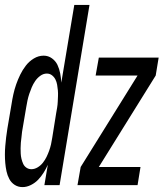

<svg xmlns="http://www.w3.org/2000/svg" viewBox="-36 -755 667 783"><path d="M56 8Q38 8 24 -1Q10 -10 2 -25Q-6 -40 -9.5 -56.5Q-13 -73 -14.5 -90Q-16 -107 -16 -124.5Q-16 -142 -14.5 -159.5Q-13 -177 -11 -194.5Q-9 -212 -6 -230L11 -330Q14 -350 18.5 -370.5Q23 -391 30 -411Q37 -431 46.5 -450.5Q56 -470 69.5 -487.5Q83 -505 102 -516.5Q121 -528 142 -528Q161 -528 176 -517Q191 -506 198.5 -490Q206 -474 209.5 -455.5Q213 -437 214 -418L267 -735H329L207 0H145L159 -83Q152 -67 142 -51Q132 -35 119.5 -22Q107 -9 90 -0.5Q73 8 56 8ZM280 0 293 -74 525 -447H354L367 -520H611L599 -447L367 -74H537L525 0ZM92 -65Q105 -65 117.5 -72.5Q130 -80 139 -91.5Q148 -103 154 -115.5Q160 -128 164.5 -140.5Q169 -153 172 -166Q175 -179 177 -193L193 -293Q195 -304 197 -316Q199 -328 199.5 -340Q200 -352 200.5 -363.5Q201 -375 200 -386.5Q199 -398 197 -409.5Q195 -421 190 -431Q185 -441 176 -448Q167 -455 155 -455Q141 -455 128.5 -446Q116 -437 107.5 -424.5Q99 -412 93.5 -399Q88 -386 83.5 -372.5Q79 -359 76 -345Q73 -331 71 -318L54 -218Q53 -206 51.5 -195Q50 -184 49 -173Q48 -162 48 -150.5Q48 -139 48.5 -128.5Q49 -118 51.5 -107.5Q54 -97 58.5 -87Q63 -77 72 -71Q81 -65 92 -65Z"/></svg>

Font: Iosevka SS04 Extended Oblique
Style: Regular
Weight: 400
Width: 7
Italic angle: -9°
Monospace: yes
Designer: Belleve Invis
Foundry: Belleve Invis
Version: Version 19.0.0; ttfautohint (v1.8.4)